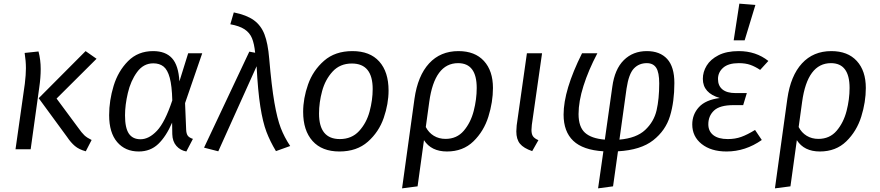

<svg xmlns="http://www.w3.org/2000/svg" viewBox="-20 -818 4821 1052"><path d="M348 -67 192 -280 449 -538 509 -496 290 -278 407 -120Q428 -90 442.5 -76.5Q457 -63 482 -51L450 11Q413 1 390.5 -18Q368 -37 348 -67ZM116 -359Q122 -409 122 -444Q122 -484 115 -528L191 -536Q203 -490 203 -440Q203 -393 195 -338L148 0H65Z M963 -372 1011 -526H1088L994 -253L1000 -107Q1001 -86 1008.5 -75Q1016 -64 1037 -57L1001 12Q968 6 946.5 -18.5Q925 -43 924 -83L923 -146Q890 -70 847 -29Q804 12 740 12Q666 12 622 -39.5Q578 -91 578 -187Q578 -267 602.5 -347.5Q627 -428 681.5 -483Q736 -538 819 -538Q887 -538 922.5 -499Q958 -460 963 -372ZM665 -186Q665 -117 686 -86Q707 -55 750 -55Q796 -55 840 -101.5Q884 -148 924 -268Q922 -348 910 -392Q898 -436 876 -453.5Q854 -471 820 -471Q766 -471 731 -423Q696 -375 680.5 -308.5Q665 -242 665 -186Z M1455 -497Q1468 -345 1483.5 -256Q1499 -167 1518.5 -116.5Q1538 -66 1570 -18L1492 10Q1460 -43 1440 -95.5Q1420 -148 1406.5 -233.5Q1393 -319 1386 -455L1176 11L1098 -9L1346 -535L1378 -529Q1373 -579 1360.5 -609Q1348 -639 1320 -657.5Q1292 -676 1242 -685L1261 -750Q1331 -736 1370.5 -707.5Q1410 -679 1429 -630Q1448 -581 1455 -497Z M1641 -205Q1641 -279 1668 -355.5Q1695 -432 1755.5 -485Q1816 -538 1911 -538Q2007 -538 2058 -481Q2109 -424 2109 -322Q2109 -249 2082.5 -172Q2056 -95 1995.5 -41.5Q1935 12 1840 12Q1744 12 1692.5 -45.5Q1641 -103 1641 -205ZM2022 -330Q2022 -470 1908 -470Q1843 -470 1802.5 -426Q1762 -382 1745 -319Q1728 -256 1728 -196Q1728 -56 1842 -56Q1907 -56 1947.5 -100Q1988 -144 2005 -207Q2022 -270 2022 -330Z M2681 -336Q2681 -259 2656 -179Q2631 -99 2574 -43.5Q2517 12 2429 12Q2343 12 2303 -50L2268 203L2183 214L2251 -277Q2269 -403 2331 -470.5Q2393 -538 2492 -538Q2582 -538 2631.5 -484Q2681 -430 2681 -336ZM2592 -336Q2592 -472 2490 -472Q2361 -472 2332 -260L2313 -122Q2329 -91 2357 -74Q2385 -57 2421 -57Q2483 -57 2521 -101.5Q2559 -146 2575.5 -210Q2592 -274 2592 -336Z M2894 -134Q2892 -112 2892 -106Q2892 -83 2900.5 -71Q2909 -59 2930 -50L2896 10Q2849 -6 2829 -30.5Q2809 -55 2809 -98Q2809 -107 2811 -131L2867 -526H2950Z M3675 -363Q3675 -261 3651 -182Q3627 -103 3559 -49.5Q3491 4 3366 11L3339 203L3257 214L3286 11Q3174 4 3121 -46.5Q3068 -97 3068 -190Q3068 -324 3169 -526H3253Q3204 -433 3177 -347.5Q3150 -262 3150 -193Q3150 -123 3185 -91Q3220 -59 3294 -53L3335 -343Q3348 -439 3398 -488.5Q3448 -538 3524 -538Q3596 -538 3635.5 -495Q3675 -452 3675 -363ZM3413 -333 3374 -53Q3467 -61 3515 -106Q3563 -151 3577.5 -213.5Q3592 -276 3592 -361Q3592 -421 3575.5 -446.5Q3559 -472 3524 -472Q3481 -472 3453 -442.5Q3425 -413 3413 -333Z M3773 -136Q3773 -191 3809.5 -231Q3846 -271 3924 -281Q3831 -308 3831 -386Q3831 -424 3852 -458.5Q3873 -493 3917 -515.5Q3961 -538 4028 -538Q4122 -538 4190 -484L4145 -435Q4118 -453 4091.5 -462.5Q4065 -472 4028 -472Q3971 -472 3942.5 -447Q3914 -422 3914 -385Q3914 -348 3938.5 -328Q3963 -308 4010 -308H4072L4052 -242H3999Q3924 -242 3892.5 -212.5Q3861 -183 3861 -137Q3861 -99 3888.5 -77.5Q3916 -56 3968 -56Q4008 -56 4041.5 -68Q4075 -80 4117 -106L4154 -51Q4064 12 3961 12Q3876 12 3824.5 -29Q3773 -70 3773 -136ZM4119 -791 4060 -597H4000L4031 -798Z M4724 -336Q4724 -259 4699 -179Q4674 -99 4617 -43.5Q4560 12 4472 12Q4386 12 4346 -50L4311 203L4226 214L4294 -277Q4312 -403 4374 -470.5Q4436 -538 4535 -538Q4625 -538 4674.5 -484Q4724 -430 4724 -336ZM4635 -336Q4635 -472 4533 -472Q4404 -472 4375 -260L4356 -122Q4372 -91 4400 -74Q4428 -57 4464 -57Q4526 -57 4564 -101.5Q4602 -146 4618.5 -210Q4635 -274 4635 -336Z"/></svg>

Font: Fira Sans Book
Style: Italic
Weight: 350
Italic angle: -8°
Designer: bBox Type GmbH & Carrois Corporate GbR & Edenspiekermann AG
Foundry: bBox Type GmbH & Carrois Corporate GbR & Edenspiekermann AG
Version: Version 4.301